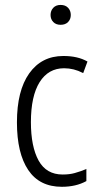

<svg xmlns="http://www.w3.org/2000/svg" viewBox="-20 -734 410 764"><path d="M323.2 -13.2Q282.2 9.3 226.1 9.3Q137.2 9.3 92.3 -57.6Q47.4 -124.5 47.4 -247.1Q47.4 -373 96.2 -441.9Q145.5 -511.2 231.9 -511.2Q232.4 -511.2 232.9 -511.2Q289.1 -511.2 327.1 -489.7L328.1 -488.8L327.6 -487.8L311.5 -444.3L311 -443.4L309.6 -443.8Q273.9 -462.4 234.9 -462.4Q172.4 -462.4 137.7 -407.2Q103 -351.6 103 -248Q103 -150.4 133.8 -94.7Q164.6 -39.6 229 -39.6Q229.5 -39.6 230 -39.6Q256.8 -39.6 277.3 -45.4Q303.2 -52.7 322.3 -61L323.7 -62V-60.1V-14.6V-13.7ZM181.2 -674.3Q181.2 -691.4 191.9 -702.9Q202.6 -714.4 221.2 -714.4Q240.2 -714.4 251 -702.9Q261.7 -691.4 261.7 -674.3Q261.7 -657.7 251 -646.5Q240.2 -635.3 221.2 -635.3Q202.6 -635.3 191.9 -646.5Q181.2 -657.7 181.2 -674.3Z"/></svg>

Font: MAUL Condensed Light
Style: Light
Weight: 300
Designer: MAUL
Version: Version 2.137; 2017; ttfautohint (v1.8.3)